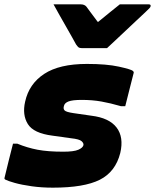

<svg xmlns="http://www.w3.org/2000/svg" viewBox="-50 -854 715 886"><path d="M444 -632H327Q317 -632 312.5 -635.5Q308 -639 301 -649Q295 -660 283 -681.5Q271 -703 255.5 -730Q240 -757 224.5 -784.5Q209 -812 197 -834H322Q340 -834 349 -823Q355 -815 367 -798.5Q379 -782 401 -753H403Q437 -781 460 -799.5Q483 -818 503 -834H636Q647 -834 645 -825Q644 -821 640 -816.5Q636 -812 620 -797Q606 -784 581.5 -761Q557 -738 530.5 -713Q504 -688 480.5 -666Q457 -644 444 -632ZM242 -154Q291 -154 311.5 -163Q332 -172 335 -184Q337 -193 326.5 -202.5Q316 -212 278 -216L192 -228Q105 -239 78.5 -281.5Q52 -324 66 -385Q84 -467 154 -513Q224 -559 351 -559Q442 -559 498.5 -546.5Q555 -534 563 -527Q568 -523 567 -518Q557 -480 547.5 -441.5Q538 -403 528 -364H508Q460 -378 418 -385.5Q376 -393 327 -393Q285 -393 266.5 -386Q248 -379 245 -365Q241 -352 248 -344.5Q255 -337 289 -332L372 -320Q454 -310 488 -265.5Q522 -221 505 -148Q483 -61 410.5 -24.5Q338 12 194 12Q142 12 96 5.5Q50 -1 18 -10Q-14 -19 -25 -25Q-31 -28 -29 -34Q-19 -75 -9.5 -114Q0 -153 10 -191H30Q76 -172 123.5 -163Q171 -154 242 -154Z"/></svg>

Font: Recursive Sn Lnr St Blk
Style: Italic
Weight: 900
Italic angle: -15°
Version: Version 1.079;hotconv 1.0.112;makeotfexe 2.5.65598; ttfautoh